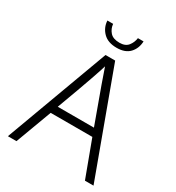

<svg xmlns="http://www.w3.org/2000/svg" viewBox="-223 -1105 1140 1241"><g transform="rotate(30 347.0 -484.5)"><path d="M27.5 0 311.5 -770H383.5L666.5 0H602.5L502.5 -269H191.5L91.5 0ZM211.5 -326H481.5Q418 -499.5 385.2 -591Q352.5 -682.5 345.5 -705Q340.5 -685 308.2 -592.2Q276 -499.5 211.5 -326ZM349.5 -846Q284.5 -846 249 -881.8Q213.5 -917.5 210.5 -969H253.5Q256.5 -934.5 278.8 -909Q301 -883.5 349.5 -883.5Q393 -883.5 413.5 -909.5Q434 -935.5 438.5 -969H480.5Q478.5 -916 446 -881Q413.5 -846 349.5 -846Z"/></g></svg>

Font: Junction Light
Style: Regular
Weight: 300
Designer: Caroline Hadilaksono
Foundry: Caroline Hadilaksono, Tyler Finck, The League of Moveable Type
Version: Version 2.000; ttfautohint (v1.8.3)